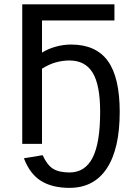

<svg xmlns="http://www.w3.org/2000/svg" viewBox="-20 -679 640 906"><path d="M178.2 -430.7Q206.5 -448.7 242.9 -458.7Q279.3 -468.8 315.4 -468.8Q432.6 -468.8 488.8 -391.4Q544.9 -314 544.9 -150.9Q544.9 23.4 484.1 115.5Q423.3 207.5 307.6 207.5Q226.6 207.5 173.8 174.8Q121.1 142.1 92.8 67.9L181.2 53.2Q202.1 99.6 230.2 117.2Q258.3 134.8 308.1 134.8Q381.3 134.8 417 65.2Q452.6 -4.4 452.6 -150.9Q452.6 -278.3 417.2 -335.9Q381.8 -393.6 307.6 -393.6Q276.9 -393.6 245.4 -385.3Q213.9 -377 178.2 -355V0H85V-658.7H520V-582.5H178.2Z"/></svg>

Font: Liberation Mono
Style: Regular
Weight: 400
Monospace: yes
Designer: Steve Matteson
Foundry: Ascender Corporation
Version: Version 2.1.5